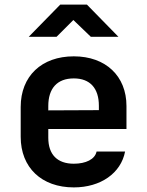

<svg xmlns="http://www.w3.org/2000/svg" viewBox="-20 -805 640 835"><path d="M105 -645H226L299 -718L375 -645H495L358 -785H242ZM301 10C418 10 506 -52 524 -146H400C393 -112 353 -93 301 -93C230 -93 190 -132 190 -206V-244H530V-344C530 -474 440 -560 301 -560C161 -560 70 -474 70 -340V-210C70 -76 161 10 301 10ZM190 -344C190 -420 228 -464 301 -464C372 -464 410 -421 410 -345V-326L190 -325Z"/></svg>

Font: JetBrains Mono
Style: Bold
Weight: 558
Monospace: yes
Designer: Philipp Nurullin, Konstantin Bulenkov
Foundry: JetBrains
Version: Version 2.305